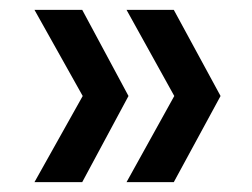

<svg xmlns="http://www.w3.org/2000/svg" viewBox="-20 -490 511 390"><path d="M147 -120H50L148 -295L50 -470H147L241 -295ZM333 -120H237L334 -295L237 -470H333L428 -295Z"/></svg>

Font: DM Sans Medium
Style: Regular
Weight: 500
Designer: Colophon Foundry, Jonny Pinhorn
Foundry: Colophon Foundry
Version: Version 4.004; ttfautohint (v1.8.4.7-5d5b)